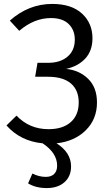

<svg xmlns="http://www.w3.org/2000/svg" viewBox="-20 -720 561 978"><path d="M474 -198Q474 -113 417 -56.5Q360 0 268 10Q342 57 342 128Q342 178 308.5 208Q275 238 218 238Q162 238 123 214L145 164Q179 181 213 181Q241 181 256 166Q271 151 271 124Q271 59 197 10Q84 -1 13 -81L64 -131Q130 -62 227 -62Q300 -62 340.5 -98Q381 -134 381 -198Q381 -261 341 -295Q301 -329 224 -329H159L171 -400H225Q287 -400 324 -431.5Q361 -463 361 -518Q361 -567 330 -597.5Q299 -628 239 -628Q154 -628 78 -563L30 -615Q126 -700 246 -700Q344 -700 397.5 -651Q451 -602 451 -525Q451 -462 415 -422.5Q379 -383 317 -369Q385 -362 429.5 -318Q474 -274 474 -198Z"/></svg>

Font: FiraSans
Style: Regular
Weight: 350
Designer: Carrois Corporate & Edenspiekermann AG
Foundry: Carrois Corporate GbR & Edenspiekermann AG
Version: Version 3.106;PS 003.106;hotconv 1.0.70;makeotf.lib2.5.58329